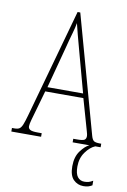

<svg xmlns="http://www.w3.org/2000/svg" viewBox="-103 -774 703 1061"><g transform="rotate(10 248.5 -243.0)"><path d="M-2 0V-20H13Q30 -20 39.5 -26Q49 -32 56.5 -50Q64 -68 74 -104L244 -714H259L442 -55Q448 -33 457.5 -26.5Q467 -20 492 -20H499V0H342V-20H362Q395 -20 404.5 -26Q414 -32 414 -48Q414 -56 408.5 -74Q403 -92 398 -111L358 -251H144L109 -128Q103 -108 96 -82.5Q89 -57 89 -46Q89 -33 100 -26.5Q111 -20 143 -20H165V0ZM152 -276H352L293 -493Q277 -551 267 -589.5Q257 -628 251 -653Q247 -628 236 -590.5Q225 -553 214 -509ZM442 228Q409 228 386 205Q363 182 363 130Q363 77 388 43.5Q413 10 436 0H469Q440 12 415.5 46Q391 80 391 127Q391 167 405 185Q419 203 443 203Q457 203 467.5 200Q478 197 491 189V215Q479 222 468.5 225Q458 228 442 228Z"/></g></svg>

Font: Noto Serif Khmer ExtraCondensed Thin
Style: Regular
Weight: 100
Width: 2
Designer: Danh Hong and the Monotype Design Team
Foundry: Monotype Imaging Inc.
Version: Version 2.004; ttfautohint (v1.8.4.7-5d5b)